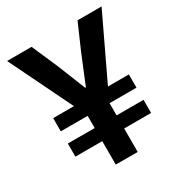

<svg xmlns="http://www.w3.org/2000/svg" viewBox="-170 -840 901 959"><g transform="rotate(-30 281.0 -360.0)"><path d="M415 -719.7H553.7L381.3 -357.4H502V-281.2H346.7V-210.9H502V-135.3H346.7V0H220.2V-135.3H65.4V-210.9H220.2V-281.2H65.4V-357.4H185.1L8.8 -719.7H149.9L214.4 -571.8L279.8 -408.7H283.7L350.6 -571.8Z"/></g></svg>

Font: Reddit Mono
Style: Bold
Weight: 700
Designer: Stephen Hutchings
Foundry: Reddit
Version: Version 1.009